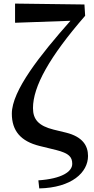

<svg xmlns="http://www.w3.org/2000/svg" viewBox="-20 -834 525 1071"><path d="M279 -111C195 -132 164 -168 164 -231C164 -351 255 -516 455 -746L451 -809L64 -814V-707L373 -718C204 -527 46 -328 46 -200C46 -104 96 -46 200 -20L294 3C364 21 383 41 383 80C383 123 326 163 194 172L199 217C380 213 471 128 471 36C471 -21 441 -71 349 -94Z"/></svg>

Font: Source Han Serif
Style: Bold
Weight: 700
Designer: Ryoko NISHIZUKA 西塚涼子 (kana & ideographs); Frank Grießhammer (Latin, Greek & Cyrillic); Wenlong ZHANG 张文龙 (bopomofo); San
Foundry: Adobe Systems Incorporated
Version: Version 1.001;PS 1.001;hotconv 16.6.54;makeotf.lib2.5.65590